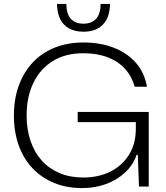

<svg xmlns="http://www.w3.org/2000/svg" viewBox="-20 -953 848 981"><path d="M400 8Q321 8 257 -18Q193 -44 146.5 -93Q100 -142 75.5 -210.5Q51 -279 51 -362Q51 -448 76.5 -517Q102 -586 148.5 -635Q195 -684 260.5 -710Q326 -736 406 -736Q492 -736 560.5 -709.5Q629 -683 673.5 -633Q718 -583 731 -510H668Q654 -562 619.5 -600.5Q585 -639 531 -660Q477 -681 406 -681Q315 -681 250.5 -641.5Q186 -602 151 -530.5Q116 -459 116 -363Q116 -292 136 -233Q156 -174 193.5 -132.5Q231 -91 284.5 -68.5Q338 -46 405 -46Q484 -46 544.5 -76.5Q605 -107 639.5 -163Q674 -219 674 -295V-350L696 -329H377V-381H740V0H690L684 -162H678Q661 -111 620 -72.5Q579 -34 522.5 -13Q466 8 400 8ZM406 -791Q364 -791 333.5 -807.5Q303 -824 287.5 -855.5Q272 -887 271 -933H319Q319 -883 341.5 -857.5Q364 -832 406 -832Q449 -832 471.5 -857.5Q494 -883 494 -933H542Q541 -864 506 -827.5Q471 -791 406 -791Z"/></svg>

Font: Mona Sans Light
Style: Regular
Weight: 300
Designer: Deni Anggara
Foundry: GitHub
Version: Version 2.000